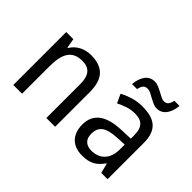

<svg xmlns="http://www.w3.org/2000/svg" viewBox="-128 -1051 1376 1376"><g transform="rotate(45 560.0 -363.0)"><path d="M419.9 0V-345.2Q419.9 -408.7 394.3 -440.4Q368.7 -472.2 314 -472.2Q274.4 -472.2 247.6 -459.5Q220.7 -446.8 204.3 -421.9Q188 -397 180.9 -360.8Q173.8 -324.7 173.8 -277.8V0H85V-536.1H157.2L169.9 -463.9H174.8Q187 -484.9 203.9 -500.2Q220.7 -515.6 240.7 -525.9Q260.7 -536.1 283.2 -541Q305.7 -545.9 329.1 -545.9Q418.5 -545.9 463.6 -499.3Q508.8 -452.6 508.8 -350.1V0Z M976.1 0 958 -74.2H954.1Q938 -52.2 921.9 -36.4Q905.8 -20.5 886.7 -10.3Q867.7 0 844.2 4.9Q820.8 9.8 790 9.8Q756.3 9.8 728 0.2Q699.7 -9.3 679 -29.1Q658.2 -48.8 646.5 -78.9Q634.8 -108.9 634.8 -149.9Q634.8 -230 691.2 -272.9Q747.6 -315.9 862.8 -319.8L952.6 -323.2V-356.9Q952.6 -389.6 945.6 -411.6Q938.5 -433.6 925 -447Q911.6 -460.4 891.8 -466.3Q872.1 -472.2 846.7 -472.2Q806.2 -472.2 771.2 -460.4Q736.3 -448.7 704.1 -432.1L672.9 -499Q709 -518.6 753.4 -532.2Q797.9 -545.9 846.7 -545.9Q896.5 -545.9 932.9 -535.9Q969.2 -525.9 992.9 -504.2Q1016.6 -482.4 1028.3 -448.7Q1040 -415 1040 -367.2V0ZM813 -62Q842.8 -62 868.2 -71.3Q893.6 -80.6 912.1 -99.4Q930.7 -118.2 941.2 -146.7Q951.7 -175.3 951.7 -213.9V-262.2L881.8 -258.8Q837.9 -256.8 808.1 -249Q778.3 -241.2 760.5 -227.3Q742.7 -213.4 734.9 -193.6Q727.1 -173.8 727.1 -148.9Q727.1 -104 750.7 -83Q774.4 -62 813 -62ZM930.2 -606.9Q910.6 -606.9 891.4 -615.5Q872.1 -624 853.5 -634.5Q835 -645 817.9 -653.6Q800.8 -662.1 785.2 -662.1Q763.2 -662.1 751.5 -649.2Q739.7 -636.2 732.9 -606H682.1Q684.6 -635.3 692.6 -659.2Q700.7 -683.1 713.6 -700Q726.6 -716.8 744.6 -725.8Q762.7 -734.9 785.2 -734.9Q805.7 -734.9 825.4 -726.3Q845.2 -717.8 863.8 -707.5Q882.3 -697.3 899.2 -688.7Q916 -680.2 930.2 -680.2Q952.1 -680.2 963.4 -692.9Q974.6 -705.6 981.9 -735.8H1033.2Q1030.8 -706.5 1022.7 -682.9Q1014.6 -659.2 1001.7 -642.3Q988.8 -625.5 970.7 -616.2Q952.6 -606.9 930.2 -606.9Z"/></g></svg>

Font: Genotype
Style: Regular
Weight: 400
Foundry: Ascender Corporation
Version: Version 1.00